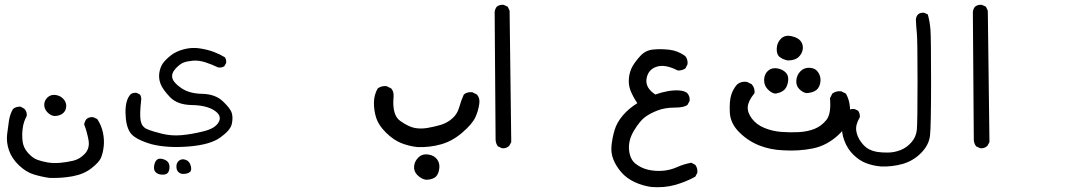

<svg xmlns="http://www.w3.org/2000/svg" viewBox="-20 -451 4540 803"><path d="M186.5 293Q152.3 288.1 120.6 278.3Q88.9 268.6 59.1 240.2Q29.3 211.9 17.6 177.7Q5.9 143.6 9.8 110.8Q13.7 78.1 17.6 52.7Q21.5 27.3 34.2 4.9Q46.9 -5.9 66.4 -4.9L82 3.9Q93.8 16.6 91.8 34.2Q79.1 56.6 75.2 83.5Q71.3 110.4 74.2 138.2Q77.1 166 96.7 188Q116.2 210 136.2 217.3Q156.2 224.6 180.2 228.5Q204.1 232.4 231.4 230Q258.8 227.5 286.1 221.2Q313.5 214.8 335 191.9Q356.4 168.9 350.1 134.3Q343.8 99.6 332 69.3Q334 56.6 341.8 46.9Q353.5 37.1 370.1 39.1L386.7 46.9Q404.3 73.2 410.6 104Q417 134.8 413.6 162.6Q410.2 190.4 402.3 209Q394.5 227.5 362.8 252.4Q331.1 277.3 284.2 286.1Q237.3 294.9 186.5 293ZM207 34.2Q191.4 32.2 178.2 18.6Q165 4.9 165 -12.7Q165 -30.3 178.7 -43.5Q192.4 -56.6 212.9 -53.7Q233.4 -50.8 246.1 -36.1Q258.8 -21.5 256.8 -3.4Q254.9 14.6 241.2 24.4Q227.5 34.2 207 34.2Z M655.3 279.3Q640.6 278.3 631.3 269.5Q622.1 260.7 624.5 243.2Q627 225.6 636.2 217.3Q645.5 209 664.6 215.3Q683.6 221.7 687.5 236.8Q691.4 252 685.1 266.6Q678.7 281.2 655.3 279.3ZM746.1 276.4Q734.4 276.4 726.1 268.6Q717.8 260.7 717.8 245.1Q717.8 229.5 729 220.7Q740.2 211.9 756.3 217.3Q772.5 222.7 777.8 242.7Q783.2 262.7 772.9 269.5Q762.7 276.4 746.1 276.4ZM614.3 152.3Q543.9 131.8 524.9 104Q505.9 76.2 504.9 21Q503.9 -34.2 527.3 -57.6Q538.1 -64.5 551.8 -62.5L565.4 -55.7Q572.3 -44.9 570.3 -31.2Q563.5 29.3 568.4 54.2Q573.2 79.1 593.8 88.4Q614.3 97.7 655.8 107.9Q697.3 118.2 739.7 114.3Q782.2 110.4 831.5 98.1Q880.9 85.9 895 59.1Q909.2 32.2 876 10.7Q842.8 -10.7 782.2 -11.7Q721.7 -12.7 690.9 -44.9Q660.2 -77.1 651.4 -100.6Q642.6 -124 646.5 -147.5Q650.4 -170.9 661.1 -186Q671.9 -201.2 693.8 -218.8Q715.8 -236.3 749.5 -245.1Q783.2 -253.9 816.4 -248.5Q849.6 -243.2 874 -233.9Q898.4 -224.6 919.9 -211.9Q927.7 -202.1 925.8 -187.5L918 -173.8Q907.2 -167 892.6 -168.9Q866.2 -181.6 838.9 -190.4Q811.5 -199.2 787.6 -197.3Q763.7 -195.3 748 -189.5Q732.4 -183.6 714.4 -164.1Q696.3 -144.5 700.7 -125Q705.1 -105.5 738.3 -82.5Q771.5 -59.6 825.7 -58.6Q879.9 -57.6 912.1 -27.3Q944.3 2.9 949.7 22.9Q955.1 43 949.2 68.4Q943.4 93.8 901.4 124Q859.4 154.3 770 161.6Q680.7 168.9 614.3 152.3Z M1760.7 300.8Q1741.2 296.9 1725.6 281.2Q1710 265.6 1711.9 244.1Q1713.9 222.7 1730.5 207Q1747.1 191.4 1772 195.3Q1796.9 199.2 1809.1 216.8Q1821.3 234.4 1816.4 259.3Q1811.5 284.2 1796.9 292.5Q1782.2 300.8 1760.7 300.8ZM1725.6 164.1Q1690.4 160.2 1658.2 147.5Q1626 134.8 1594.7 104Q1563.5 73.2 1553.7 43Q1543.9 12.7 1543.9 -20.5Q1543.9 -53.7 1559.6 -81.1Q1575.2 -92.8 1596.7 -90.8L1616.2 -81.1Q1627.9 -67.4 1626 -45.9Q1619.1 30.3 1653.8 54.7Q1688.5 79.1 1713.9 84Q1739.3 88.9 1768.1 84Q1796.9 79.1 1823.2 71.3Q1849.6 63.5 1871.1 44.9Q1892.6 26.4 1900.4 -2Q1908.2 -30.3 1919.9 -55.7Q1933.6 -67.4 1955.1 -65.4L1974.6 -55.7Q1988.3 -40 1984.4 -16.6Q1980.5 12.7 1967.8 40Q1955.1 67.4 1914.1 103Q1873 138.7 1825.7 152.3Q1778.3 166 1725.6 164.1Z M2079.1 168.9 2062.5 161.1Q2052.7 148.4 2052.7 131.8L2048.8 -400.4Q2049.8 -413.1 2057.6 -422.9Q2069.3 -432.6 2086.9 -430.7L2103.5 -422.9L2111.3 -406.2L2118.2 143.6L2109.4 159.2Q2096.7 170.9 2079.1 168.9Z M2705.1 331.1Q2668 326.2 2634.3 310.5Q2600.6 294.9 2578.6 269.5Q2556.6 244.1 2545.4 216.3Q2534.2 188.5 2537.6 156.7Q2541 125 2550.3 93.3Q2559.6 61.5 2584.5 32.2Q2609.4 2.9 2645.5 -19.5Q2627 -46.9 2617.2 -71.8Q2607.4 -96.7 2610.4 -125Q2613.3 -153.3 2626 -174.8Q2638.7 -196.3 2659.2 -218.3Q2679.7 -240.2 2710.4 -243.7Q2741.2 -247.1 2777.8 -243.2Q2814.5 -239.3 2845.7 -216.8Q2857.4 -203.1 2855.5 -182.6L2846.7 -165Q2833 -155.3 2814.5 -156.2Q2761.7 -183.6 2726.1 -171.9Q2690.4 -160.2 2684.1 -122.1Q2677.7 -84 2720.7 -55.7Q2745.1 -64.5 2771 -69.3Q2796.9 -74.2 2819.3 -72.8Q2841.8 -71.3 2853.5 -62.5Q2866.2 -48.8 2864.3 -29.3L2855.5 -12.7Q2841.8 -1 2801.3 -1Q2760.7 -1 2729.5 11.2Q2698.2 23.4 2677.2 39.1Q2656.2 54.7 2631.8 94.7Q2607.4 134.8 2610.8 174.8Q2614.3 214.8 2637.7 233.4Q2661.1 252 2690.4 258.8Q2719.7 265.6 2751.5 263.2Q2783.2 260.7 2811.5 248Q2839.8 235.4 2871.1 229.5L2887.7 238.3Q2898.4 252 2896.5 271.5L2887.7 288.1Q2846.7 310.5 2801.8 322.8Q2756.8 335 2705.1 331.1Z M3256.8 177.7Q3202.1 175.8 3155.3 157.2Q3108.4 138.7 3071.3 101.6Q3034.2 64.5 3032.2 18.1Q3030.3 -28.3 3038.1 -53.7Q3045.9 -79.1 3063.5 -98.6Q3081.1 -112.3 3104.5 -108.4L3124 -98.6Q3137.7 -83 3135.7 -61.5Q3109.4 -29.3 3107.4 -4.9Q3105.5 19.5 3124.5 44.9Q3143.6 70.3 3176.8 84Q3210 97.7 3247.1 100.6Q3284.2 103.5 3320.8 101.6Q3357.4 99.6 3386.7 87.9Q3416 76.2 3436.5 50.3Q3457 24.4 3451.2 -40L3460.9 -59.6Q3476.6 -71.3 3498 -69.3L3517.6 -59.6Q3537.1 -26.4 3535.2 22Q3533.2 70.3 3485.4 114.3Q3437.5 158.2 3378.9 169.9Q3320.3 181.6 3256.8 177.7ZM3221.7 -59.6Q3206.1 -61.5 3190.4 -78.1Q3174.8 -94.7 3175.8 -118.2Q3176.8 -141.6 3192.4 -155.3Q3208 -168.9 3231 -165Q3253.9 -161.1 3267.1 -146.5Q3280.3 -131.8 3275.4 -106.9Q3270.5 -82 3255.9 -71.8Q3241.2 -61.5 3221.7 -59.6ZM3353.5 -61.5Q3337.9 -63.5 3323.2 -78.1Q3308.6 -92.8 3310.5 -115.2Q3312.5 -137.7 3328.1 -153.3Q3343.8 -168.9 3367.2 -167.5Q3390.6 -166 3402.3 -147.9Q3414.1 -129.9 3411.1 -107.9Q3408.2 -85.9 3394.5 -74.7Q3380.9 -63.5 3353.5 -61.5ZM3274.4 -198.2Q3254.9 -202.1 3241.2 -212.4Q3227.5 -222.7 3228.5 -247.6Q3229.5 -272.5 3246.1 -289.1Q3262.7 -305.7 3290 -299.8Q3317.4 -293.9 3328.6 -279.3Q3339.8 -264.6 3337.4 -245.6Q3335 -226.6 3319.8 -212.4Q3304.7 -198.2 3274.4 -198.2Z M3663.1 245.1Q3630.9 242.2 3602.5 231.4Q3574.2 220.7 3549.3 196.3Q3524.4 171.9 3511.7 138.2Q3499 104.5 3501 70.3Q3502.9 36.1 3524.4 13.7Q3536.1 2.9 3553.7 4.9L3568.4 11.7Q3577.1 22.5 3576.2 39.1Q3557.6 70.3 3561 95.2Q3564.5 120.1 3580.6 142.1Q3596.7 164.1 3613.8 172.9Q3630.9 181.6 3650.9 184.6Q3670.9 187.5 3695.8 187Q3720.7 186.5 3746.1 176.8Q3771.5 167 3791.5 144.5Q3811.5 122.1 3814.5 91.8Q3817.4 61.5 3817.4 -111.3Q3817.4 -284.2 3814.5 -312.5Q3811.5 -340.8 3810.5 -370.1Q3811.5 -381.8 3819.3 -390.6Q3829.1 -399.4 3845.7 -397.5L3860.4 -390.6Q3869.1 -359.4 3871.6 -324.7Q3874 -290 3874 -106.9Q3874 76.2 3869.6 115.7Q3865.2 155.3 3832.5 188.5Q3799.8 221.7 3755.9 234.4Q3711.9 247.1 3663.1 245.1Z M4079.1 168.9 4062.5 161.1Q4052.7 148.4 4052.7 131.8L4048.8 -400.4Q4049.8 -413.1 4057.6 -422.9Q4069.3 -432.6 4086.9 -430.7L4103.5 -422.9L4111.3 -406.2L4118.2 143.6L4109.4 159.2Q4096.7 170.9 4079.1 168.9Z"/></svg>

Font: JasonHandwriting4
Style: Regular
Weight: 400
Version: Version 1.01.21